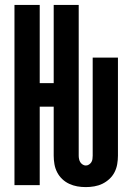

<svg xmlns="http://www.w3.org/2000/svg" viewBox="-20 -755 540 783"><path d="M330 8Q312 8 295 5Q278 2 262 -5.5Q246 -13 233.5 -25Q221 -37 213 -52.5Q205 -68 202 -85.5Q199 -103 199 -120V-320H142V0H39V-735H142V-416H199V-735H301V-120Q301 -113 302.5 -106Q304 -99 307.5 -93.5Q311 -88 317 -84Q323 -80 330 -80Q337 -80 343 -84Q349 -88 352.5 -93.5Q356 -99 357 -106Q358 -113 358 -120V-520H461V-120Q461 -103 458 -85.5Q455 -68 447 -52.5Q439 -37 426 -25Q413 -13 397.5 -5.5Q382 2 364.5 5Q347 8 330 8Z"/></svg>

Font: Iosevka SS08 Regular
Style: Bold
Weight: 700
Monospace: yes
Designer: Belleve Invis
Foundry: Belleve Invis
Version: Version 16.3.4; ttfautohint (v1.8.4)